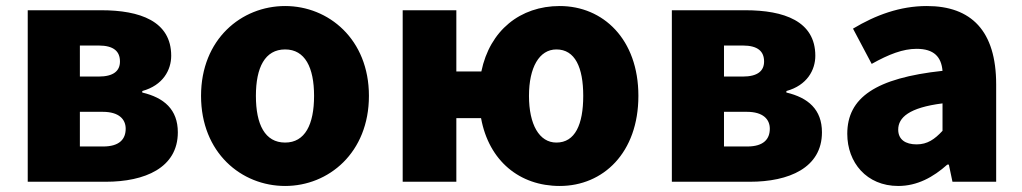

<svg xmlns="http://www.w3.org/2000/svg" viewBox="-20 -603 3390 637"><path d="M72 0H331C460 0 570 -46 570 -164C570 -240 524 -279 452 -296V-301C521 -320 548 -371 548 -418C548 -533 444 -569 316 -569H72ZM245 -349V-452H307C358 -452 378 -432 378 -399C378 -368 357 -349 307 -349ZM245 -117V-232H321C375 -232 397 -207 397 -176C397 -142 377 -117 322 -117Z M926 14C1070 14 1204 -96 1204 -285C1204 -473 1070 -583 926 -583C781 -583 647 -473 647 -285C647 -96 781 14 926 14ZM926 -130C859 -130 829 -190 829 -285C829 -379 859 -439 926 -439C992 -439 1022 -379 1022 -285C1022 -190 992 -130 926 -130Z M1826 -130C1769 -130 1735 -190 1735 -285C1735 -379 1769 -439 1826 -439C1888 -439 1915 -379 1915 -285C1915 -190 1888 -130 1826 -130ZM1837 14C1981 14 2098 -96 2098 -285C2098 -473 1981 -583 1837 -583C1706 -583 1605 -502 1577 -366H1494V-569H1316V0H1494V-211H1576C1602 -69 1704 14 1837 14Z M2209 0H2468C2597 0 2707 -46 2707 -164C2707 -240 2661 -279 2589 -296V-301C2658 -320 2685 -371 2685 -418C2685 -533 2581 -569 2453 -569H2209ZM2382 -349V-452H2444C2495 -452 2515 -432 2515 -399C2515 -368 2494 -349 2444 -349ZM2382 -117V-232H2458C2512 -232 2534 -207 2534 -176C2534 -142 2514 -117 2459 -117Z M2960 14C3023 14 3076 -15 3123 -57H3128L3140 0H3285V-323C3285 -501 3202 -583 3055 -583C2966 -583 2885 -553 2810 -508L2872 -391C2929 -423 2976 -441 3021 -441C3079 -441 3103 -414 3107 -368C2885 -344 2791 -279 2791 -159C2791 -64 2855 14 2960 14ZM3021 -124C2984 -124 2960 -140 2960 -173C2960 -213 2996 -246 3107 -260V-169C3081 -141 3057 -124 3021 -124Z"/></svg>

Font: Source Han Sans HK Heavy
Style: Regular
Weight: 900
Designer: Ryoko NISHIZUKA 西塚涼子 (kana, bopomofo & ideographs); Paul D. Hunt (Latin, Greek & Cyrillic); Sandoll Communications 산돌커뮤니
Foundry: Adobe
Version: Version 2.000;hotconv 1.0.107;makeotfexe 2.5.65593